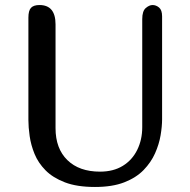

<svg xmlns="http://www.w3.org/2000/svg" viewBox="-20 -729 758 764"><path d="M201 -219Q201 -138 248 -92Q295 -46 378 -46Q431 -46 468.5 -69Q506 -92 526 -132.5Q546 -173 546 -223V-653Q546 -685 560 -697Q574 -709 587 -709Q601 -709 613 -699Q625 -689 625 -664V-254Q625 -226 619 -190.5Q613 -155 597 -119Q581 -83 551.5 -52.5Q522 -22 474.5 -3.5Q427 15 358 15Q286 15 238 -3.5Q190 -22 161 -51.5Q132 -81 117.5 -116.5Q103 -152 98 -187.5Q93 -223 93 -251V-659Q93 -687 103.5 -698Q114 -709 137 -709Q201 -709 201 -632Z"/></svg>

Font: Marmelad
Style: Regular
Weight: 400
Designer: Manvel Shmavonyan
Foundry: Cyreal
Version: Version 1.110; ttfautohint (v1.8.4.7-5d5b)